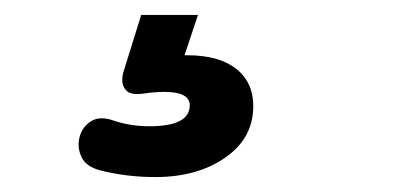

<svg xmlns="http://www.w3.org/2000/svg" viewBox="-20 -40 540 257"><path d="M188 197Q149 197 114 188Q95 183 89 170Q83 157 86.5 143.5Q90 130 101.5 122.5Q113 115 131 121Q154 129 180 129Q234 129 234 101Q234 83 200 83Q188 83 174 85Q155 88 149 81Q141 73 145 57L169 -20H245L227 34H231Q273 34 296 52Q319 70 319 102Q319 145 281.5 171Q244 197 188 197Z"/></svg>

Font: Nunito ExtraBold
Style: Italic
Weight: 800
Italic angle: -9°
Designer: Vernon Adams
Foundry: Vernon Adams
Version: Version 3.601; ttfautohint (v1.8.2.53-6de2)